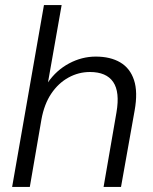

<svg xmlns="http://www.w3.org/2000/svg" viewBox="-20 -740 605 760"><path d="M28 0 154 -720H224L170 -414Q203 -462 253.5 -489Q304 -516 359 -516Q417 -516 456 -493Q495 -470 510.5 -423Q526 -376 513 -303L459 0H390L441 -295Q455 -376 428 -415.5Q401 -455 336 -455Q291 -455 251 -433Q211 -411 183 -369.5Q155 -328 144 -267L98 0Z"/></svg>

Font: DM Sans Light
Style: Italic
Weight: 300
Italic angle: -10°
Designer: Colophon Foundry, Jonny Pinhorn
Foundry: Colophon Foundry
Version: Version 4.004;gftools[0.9.30]